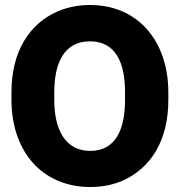

<svg xmlns="http://www.w3.org/2000/svg" viewBox="-20 -741 727 771"><path d="M26 -340C26 -232 60 -144 114 -85C164 -30 241 10 342 10C389 10 430 2 469 -14C587 -65 656 -178 656 -340V-370C656 -479 622 -566 568 -626C518 -681 443 -721 341 -721C294 -721 252 -712 213 -696C95 -645 26 -531 26 -370ZM198 -340V-371C198 -489 238 -575 341 -575C445 -575 482 -489 482 -371V-340C482 -222 445 -135 342 -135C319 -135 299 -140 282 -148C224 -177 198 -247 198 -340Z"/></svg>

Font: Asimov Pro
Style: Ult
Weight: 900
Designer: Google
Version: Version 2.000980; 2014